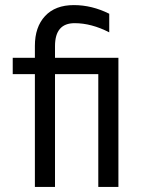

<svg xmlns="http://www.w3.org/2000/svg" viewBox="-20 -734 554 754"><path d="M445 -507V0H366V-443H196V0H117V-443H30V-507H117V-554Q117 -628 157 -671Q197 -714 270 -714Q341 -714 409 -680V-607Q339 -643 273 -643Q196 -643 196 -553V-507Z"/></svg>

Font: Hind Regular
Style: Regular
Weight: 400
Designer: Manushi Parikh, Satya Rajpurohit
Foundry: Indian Type Foundry
Version: Version 1.201;PS 1.0;hotconv 1.0.78;makeotf.lib2.5.61930; tt